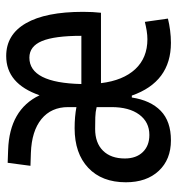

<svg xmlns="http://www.w3.org/2000/svg" viewBox="4 -572 577 626"><g transform="rotate(-90 293.0 -258.5)"><path d="M148.9 9.8Q86.4 9.8 49.3 -30Q12.2 -69.8 12.2 -137.2Q12.2 -215.3 59.3 -259.8Q106.4 -304.2 188.5 -304.2Q226.6 -304.2 257.3 -298.3V-325.2Q257.3 -380.4 218.3 -412.4Q179.2 -444.3 107.9 -446.8L65.9 -448.2L75.7 -522.5L117.7 -521Q249 -516.6 295.9 -418.5Q333.5 -527.3 423.8 -527.3Q493.7 -527.3 530.8 -462.9Q567.9 -398.4 567.9 -276.9Q567.9 -244.1 564.9 -218.3H335.4Q344.2 -146 381.1 -106.4Q418 -66.9 478.5 -66.9Q491.7 -66.9 506.6 -69.3Q521.5 -71.8 535.2 -75.2L545.9 0Q528.3 4.4 507.6 7.1Q486.8 9.8 466.8 9.8Q339.4 9.8 294.9 -117.7H288.6Q279.3 -56.6 245.1 -23.4Q210.9 9.8 148.9 9.8ZM257.3 -184.1V-232.4Q242.2 -236.3 223.9 -236.8Q205.6 -237.3 186 -237.3Q140.6 -237.3 115.2 -211.7Q89.8 -186 89.8 -140.6Q89.8 -103.5 110.6 -82Q131.3 -60.5 166.5 -60.5Q208.5 -60.5 232.9 -93.5Q257.3 -126.5 257.3 -184.1ZM332.5 -282.2H489.7Q489.7 -369.6 472.7 -410.6Q455.6 -451.7 418.5 -451.7Q336.4 -451.7 332.5 -282.2Z"/></g></svg>

Font: Cascadia Mono NF SemiLight
Style: Regular
Weight: 350
Monospace: yes
Designer: Aaron Bell
Foundry: Saja Typeworks
Version: Version 2404.023; ttfautohint (v1.8.4)